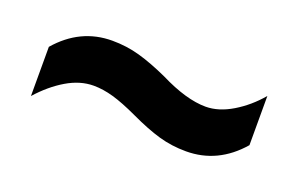

<svg xmlns="http://www.w3.org/2000/svg" viewBox="-37 -585 564 363"><g transform="rotate(20 245.0 -403.5)"><path d="M231 -360Q201 -374 180 -380Q159 -386 140 -386Q113 -386 86 -370Q59 -354 35 -327V-426Q80 -478 144 -478Q173 -478 199.5 -470.5Q226 -463 259 -448Q313 -421 352 -421Q378 -421 405.5 -437.5Q433 -454 455 -480V-381Q410 -329 346 -329Q317 -329 291 -336.5Q265 -344 231 -360Z"/></g></svg>

Font: Noto Sans Tamil UI Condensed SemiBold
Style: Regular
Weight: 600
Width: 3
Designer: Jelle Bosma - Monotype Design Team
Foundry: Monotype Imaging Inc.
Version: Version 2.004; ttfautohint (v1.8.4.7-5d5b)